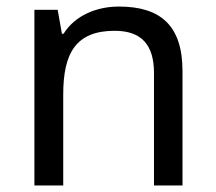

<svg xmlns="http://www.w3.org/2000/svg" viewBox="-20 -566 658 586"><path d="M343 -546C275 -546 209 -519 174 -463H169L156 -536H85V0H173V-278C173 -403 211 -472 330 -472C412 -472 450 -429 450 -343V0H537V-349C537 -487 471 -546 343 -546Z"/></svg>

Font: Noto Sans Bengali
Style: Regular
Weight: 400
Designer: Jelle Bosma - Monotype Design Team
Foundry: Monotype Imaging Inc.
Version: Version 2.003